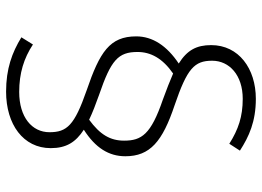

<svg xmlns="http://www.w3.org/2000/svg" viewBox="-132 -636 840 615"><g transform="rotate(90 287.5 -328.0)"><path d="M395 -177C453 -214 480 -257 480 -310C480 -389 433 -429 316 -468C199 -508 174 -531 174 -588C174 -643 220 -686 296 -686C353 -686 394 -672 440 -643L462 -677C417 -706 369 -728 296 -728C199 -728 124 -673 124 -585C124 -538 140 -508 183 -481C126 -443 96 -397 96 -345C96 -260 146 -228 269 -186C381 -147 403 -123 403 -67C403 -11 355 30 274 30C214 30 166 15 122 -14L99 23C148 53 200 72 273 72C378 72 454 17 454 -71C454 -121 435 -151 395 -177ZM146 -349C146 -391 166 -429 215 -463C238 -453 266 -442 299 -430C410 -392 430 -362 430 -306C430 -262 411 -229 363 -194C340 -205 314 -215 283 -226C172 -264 146 -287 146 -349Z"/></g></svg>

Font: Glow Sans SC Normal Light
Style: Regular
Weight: 300
Designer: Ryoko NISHIZUKA (kana, bopomofo & ideographs); Paul D. Hunt (Latin, Greek & Cyrillic); Sandoll Communications, Soo-young
Version: Version 0.93